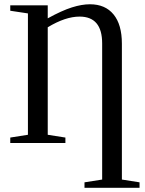

<svg xmlns="http://www.w3.org/2000/svg" viewBox="-20 -680 690 913"><path d="M381.8 212.9V187L465.8 173.8V-473.6Q465.8 -601.1 358.4 -601.1Q291 -601.1 207 -550.3V-39.1L291 -25.9V0H28.8V-25.9L112.8 -39.1V-616.2L28.8 -628.9V-654.8H207V-592.8Q274.4 -629.9 321.8 -644.8Q369.1 -659.7 407.7 -659.7Q480.5 -659.7 520 -611.3Q559.6 -563 559.6 -472.2V173.8L643.6 187V212.9Z"/></svg>

Font: Times New Roman
Style: Regular
Weight: 400
Designer: Steve Matteson
Foundry: Ascender Corporation
Version: Version 2.00.3